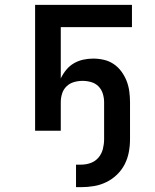

<svg xmlns="http://www.w3.org/2000/svg" viewBox="-20 -540 640 793"><path d="M294 233V140H315Q336 140 355 133Q374 126 387 110.5Q400 95 405 75Q410 55 410 35V-118Q410 -136 404.5 -153.5Q399 -171 386.5 -183.5Q374 -196 356.5 -201Q339 -206 321 -206Q303 -206 285.5 -201Q268 -196 255 -183.5Q242 -171 236.5 -153.5Q231 -136 231 -118V0H125V-520H525V-428H231V-216Q240 -235 253.5 -251.5Q267 -268 285 -278.5Q303 -289 323.5 -293.5Q344 -298 365 -298Q387 -298 409 -293Q431 -288 449.5 -275.5Q468 -263 481.5 -244.5Q495 -226 503 -205.5Q511 -185 514 -162.5Q517 -140 517 -118V35Q517 62 512 88.5Q507 115 495 138.5Q483 162 463.5 181Q444 200 419.5 212Q395 224 368.5 228.5Q342 233 315 233Z"/></svg>

Font: Iosevka Semibold Extended
Style: Regular
Weight: 600
Width: 7
Monospace: yes
Designer: Belleve Invis
Foundry: Belleve Invis
Version: Version 32.5.0; ttfautohint (v1.8.4)